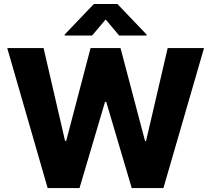

<svg xmlns="http://www.w3.org/2000/svg" viewBox="-20 -950 1067 970"><path d="M16.6 -707H200.2L308.6 -238.3H314.5L437.5 -707H588.9L712.9 -237.3H717.8L827.1 -707H1010.7L805.7 0H645.5L516.6 -435.5H510.7L381.8 0H220.7ZM513.7 -851.6 445.3 -770.5H306.6V-775.4L454.1 -929.7H573.2L720.7 -775.4V-770.5H582Z"/></svg>

Font: Pretendard JP ExtraBold
Style: Regular
Weight: 800
Designer: Base glyphs from Inter by Rasmus Andersson; Hangeul glyphs from Noto Sans CJK(Source Han Sans) by Jang Soo-young and Kan
Foundry: Kil Hyung-jin
Version: Version 1.309